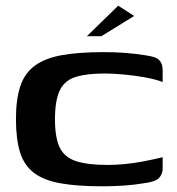

<svg xmlns="http://www.w3.org/2000/svg" viewBox="-20 -648 621 674"><path d="M36 -230Q36 -300 51.5 -346Q67 -392 103 -418Q139 -444 198 -454.5Q257 -465 343 -465Q382 -465 417 -462.5Q452 -460 490 -454Q528 -449 539.5 -436.5Q551 -424 551 -401V-360Q525 -370 488.5 -376.5Q452 -383 414.5 -386.5Q377 -390 348 -390Q285 -390 246 -378Q207 -366 190 -331Q173 -296 173 -229Q173 -164 190 -129.5Q207 -95 248 -82Q289 -69 358 -69Q385 -69 417.5 -72Q450 -75 483.5 -81.5Q517 -88 551 -96V-57Q551 -37 538.5 -23.5Q526 -10 487 -5Q451 1 414 3.5Q377 6 338 6Q251 6 192.5 -4.5Q134 -15 99.5 -41Q65 -67 50.5 -113Q36 -159 36 -230ZM285 -521 395 -628 451 -592 336 -521Z"/></svg>

Font: Genos SemiBold
Style: Regular
Weight: 600
Designer: Robert E. Leuschke
Foundry: Robert E. Leuschke
Version: Version 1.010